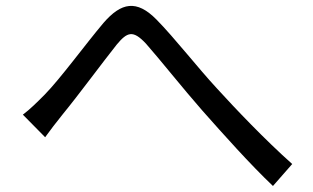

<svg xmlns="http://www.w3.org/2000/svg" viewBox="-20 -655 1040 638"><path d="M56 -274 130 -199C145 -220 168 -250 189 -276C240 -338 321 -448 368 -507C403 -549 422 -556 465 -510C511 -458 587 -362 652 -288C721 -210 812 -108 887 -37L951 -110C861 -190 762 -294 701 -361C637 -430 561 -528 500 -590C434 -657 383 -647 324 -579C264 -508 181 -394 128 -340C101 -313 81 -293 56 -274Z"/></svg>

Font: Noto Sans CJK JP
Style: Regular
Weight: 400
Designer: Ryoko NISHIZUKA 西塚涼子 (kana, bopomofo & ideographs); Paul D. Hunt (Latin, Greek & Cyrillic); Sandoll Communications 산돌커뮤니
Foundry: Adobe
Version: Version 2.004;hotconv 1.0.118;makeotfexe 2.5.65603